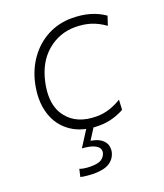

<svg xmlns="http://www.w3.org/2000/svg" viewBox="-133 -595 766 895"><g transform="rotate(-20 250.0 -147.0)"><path d="M278 9.5Q196 9.5 142 -27.2Q88 -64 67.5 -128Q56 -163.5 56 -204Q56 -237.5 63.5 -274Q77.5 -342 114.8 -394.2Q152 -446.5 207 -475.8Q262 -505 328.5 -505Q424 -505 489.5 -459L474.5 -414Q439.5 -439 404.5 -449.8Q369.5 -460.5 328.5 -460.5Q250 -460.5 190.2 -410Q130.5 -359.5 110.5 -267Q103 -232 103 -202Q103 -138.5 136 -97Q184 -35 282 -35Q315 -35 346.5 -45.2Q378 -55.5 405.5 -73L403 -23.5Q382.5 -11 349.5 -0.8Q316.5 9.5 278 9.5ZM178.5 211.5Q165 211.5 144.5 209.5Q124 207.5 113 204.5L121.5 167Q128 170 143 172.5Q158 175 176 175Q214.5 175 230.2 163.5Q246 152 250.5 134.5Q251.5 131 251.5 127.5Q251.5 120.5 248 113Q242.5 102 223.5 93.2Q204.5 84.5 165.5 81.5L226.5 -14H258.5L255 0L215.5 62Q250.5 68 267.8 81.8Q285 95.5 289.5 112Q292 122 292 131Q292 137 291 143Q284 175.5 257.2 193.5Q230.5 211.5 178.5 211.5Z"/></g></svg>

Font: Heraclito ExtraLight
Style: Italic
Weight: 200
Italic angle: -12°
Designer: Kostas Bartsokas (font) & Cristiano Sobral (main changes)
Foundry: Kostas Bartsokas (font) & Cristiano Sobral (main changes)
Version: Version 1.00;July 8, 2020;FontCreator 13.0.0.2655 64-bit